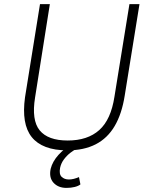

<svg xmlns="http://www.w3.org/2000/svg" viewBox="-20 -725 728 936"><path d="M308 8Q247 8 203.5 -8.5Q160 -25 134.5 -57Q109 -89 101 -137.5Q93 -186 102 -251L175 -705H223L151 -250Q133 -139 173.5 -89.5Q214 -40 310 -40Q407 -40 464 -91Q521 -142 538 -254L611 -705H660L588 -259Q574 -170 539 -110.5Q504 -51 446.5 -21.5Q389 8 308 8ZM304 191Q264 191 241 166Q218 141 227 98Q236 62 265.5 29.5Q295 -3 339 -27L355 0Q341 6 323.5 19.5Q306 33 292 51.5Q278 70 273 93Q267 124 280.5 137Q294 150 316 150Q327 150 339.5 147Q352 144 365 138L372 174Q362 182 344 186.5Q326 191 304 191Z"/></svg>

Font: Nunito Sans 7pt SemiCondensed ExtraLight
Style: Italic
Weight: 250
Width: 4
Italic angle: -9°
Designer: Vernon Adams
Foundry: Vernon Adams
Version: Version 3.101;gftools[0.9.27]